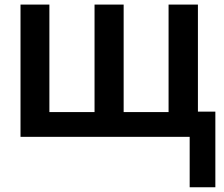

<svg xmlns="http://www.w3.org/2000/svg" viewBox="-20 -583 954 818"><path d="M788.1 -107.4H897.5V214.8H788.1ZM67.4 0V-563.5H190.4V-105.5H382.8V-563.5H506.8V-105.5H698.2V-563.5H823.2V0Z"/></svg>

Font: Gothic A1
Style: Bold
Weight: 700
Version: Version 2.50